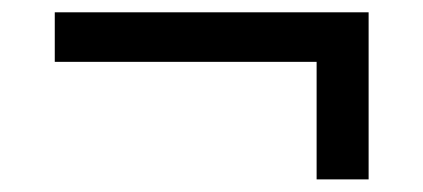

<svg xmlns="http://www.w3.org/2000/svg" viewBox="-20 -489 688 312"><path d="M494.5 -197.5V-388.5H69V-469H579V-197.5Z"/></svg>

Font: Geologica Cursive
Style: Regular
Weight: 400
Designer: Sindre Bremnes, Frode Helland
Foundry: Monokrom Skriftforlag AS
Version: Version 1.010;gftools[0.9.28]